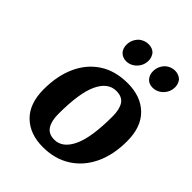

<svg xmlns="http://www.w3.org/2000/svg" viewBox="-209 -831 952 952"><g transform="rotate(45 267.5 -355.0)"><path d="M535 -305Q535 -209 501 -138Q467 -67 405 -28Q343 11 260 11Q168 11 114 -42Q60 -95 60 -195Q60 -290 92.5 -361Q125 -432 186 -471.5Q247 -511 334 -511Q426 -511 480.5 -458Q535 -405 535 -305ZM321 -444Q263 -444 230.5 -375.5Q198 -307 198 -159Q198 -110 216 -82.5Q234 -55 274 -55Q331 -55 364 -124Q397 -193 397 -341Q397 -391 379.5 -417.5Q362 -444 321 -444ZM408 -704Q430 -721 456 -721Q481 -721 500 -704Q514 -685 514 -663Q514 -626 485 -600Q463 -582 436 -582Q409 -582 394 -600Q380 -617 380 -641Q380 -678 408 -704ZM222 -704Q244 -721 271 -721Q297 -721 314 -704Q328 -685 328 -663Q328 -626 299 -600Q277 -582 251 -582Q225 -582 208 -600Q194 -617 194 -641Q194 -678 222 -704Z"/></g></svg>

Font: Arsenal SC
Style: Bold Italic
Weight: 700
Italic angle: -9.10001°
Designer: Andrij Shevchenko
Foundry: Stairsfor
Version: Version 2.001; ttfautohint (v1.8.4.7-5d5b)